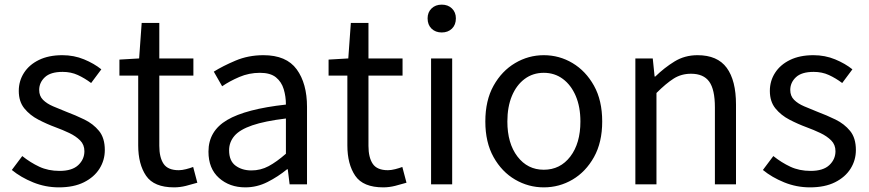

<svg xmlns="http://www.w3.org/2000/svg" viewBox="-20 -795 3747 828"><path d="M234 13Q176 13 123 -8.5Q70 -30 31 -62L76 -122Q111 -94 149.5 -76Q188 -58 237 -58Q291 -58 317.5 -83Q344 -108 344 -143Q344 -171 325.5 -189.5Q307 -208 278.5 -221.5Q250 -235 220 -246Q182 -260 145.5 -279Q109 -298 85 -327.5Q61 -357 61 -403Q61 -446 83.5 -481Q106 -516 148 -536.5Q190 -557 249 -557Q299 -557 342.5 -539Q386 -521 417 -496L373 -437Q345 -458 315.5 -471.5Q286 -485 250 -485Q198 -485 173.5 -462Q149 -439 149 -407Q149 -381 165.5 -364.5Q182 -348 209 -336.5Q236 -325 266 -313Q306 -298 344 -279.5Q382 -261 407 -230.5Q432 -200 432 -148Q432 -104 409 -67.5Q386 -31 342 -9Q298 13 234 13Z M731 13Q644 13 610 -37Q576 -87 576 -168V-469H495V-538L580 -543L591 -696H667V-543H814V-469H667V-166Q667 -116 685.5 -88.5Q704 -61 751 -61Q765 -61 782.5 -65.5Q800 -70 813 -75L831 -7Q808 0 782 6.5Q756 13 731 13Z M1038 13Q970 13 924.5 -27.5Q879 -68 879 -141Q879 -230 959.5 -277.5Q1040 -325 1213 -344Q1213 -379 1203.5 -410.5Q1194 -442 1170 -461.5Q1146 -481 1101 -481Q1054 -481 1012 -463Q970 -445 938 -423L902 -486Q940 -510 995.5 -533.5Q1051 -557 1116 -557Q1215 -557 1259.5 -496Q1304 -435 1304 -334V0H1229L1221 -65H1218Q1179 -33 1133.5 -10Q1088 13 1038 13ZM1064 -60Q1104 -60 1138.5 -78.5Q1173 -97 1213 -132V-284Q1122 -273 1068 -254.5Q1014 -236 991 -209Q968 -182 968 -147Q968 -101 996 -80.5Q1024 -60 1064 -60Z M1633 13Q1546 13 1512 -37Q1478 -87 1478 -168V-469H1397V-538L1482 -543L1493 -696H1569V-543H1716V-469H1569V-166Q1569 -116 1587.5 -88.5Q1606 -61 1653 -61Q1667 -61 1684.5 -65.5Q1702 -70 1715 -75L1733 -7Q1710 0 1684 6.5Q1658 13 1633 13Z M1839 0V-543H1930V0ZM1885 -655Q1858 -655 1841 -671.5Q1824 -688 1824 -716Q1824 -742 1841 -758.5Q1858 -775 1885 -775Q1912 -775 1929 -758.5Q1946 -742 1946 -716Q1946 -688 1929 -671.5Q1912 -655 1885 -655Z M2325 13Q2259 13 2201.5 -20.5Q2144 -54 2108.5 -117.5Q2073 -181 2073 -271Q2073 -362 2108.5 -425.5Q2144 -489 2201.5 -523Q2259 -557 2325 -557Q2392 -557 2449 -523Q2506 -489 2541.5 -425.5Q2577 -362 2577 -271Q2577 -181 2541.5 -117.5Q2506 -54 2449 -20.5Q2392 13 2325 13ZM2325 -63Q2396 -63 2439.5 -120Q2483 -177 2483 -271Q2483 -334 2463 -381Q2443 -428 2407.5 -454.5Q2372 -481 2325 -481Q2278 -481 2242.5 -454.5Q2207 -428 2187.5 -381Q2168 -334 2168 -271Q2168 -177 2211.5 -120Q2255 -63 2325 -63Z M2720 0V-543H2795L2803 -465H2806Q2845 -503 2889 -530Q2933 -557 2988 -557Q3074 -557 3114 -502.5Q3154 -448 3154 -344V0H3063V-332Q3063 -409 3038.5 -443Q3014 -477 2960 -477Q2918 -477 2885 -456Q2852 -435 2811 -394V0Z M3473 13Q3415 13 3362 -8.5Q3309 -30 3270 -62L3315 -122Q3350 -94 3388.5 -76Q3427 -58 3476 -58Q3530 -58 3556.5 -83Q3583 -108 3583 -143Q3583 -171 3564.5 -189.5Q3546 -208 3517.5 -221.5Q3489 -235 3459 -246Q3421 -260 3384.5 -279Q3348 -298 3324 -327.5Q3300 -357 3300 -403Q3300 -446 3322.5 -481Q3345 -516 3387 -536.5Q3429 -557 3488 -557Q3538 -557 3581.5 -539Q3625 -521 3656 -496L3612 -437Q3584 -458 3554.5 -471.5Q3525 -485 3489 -485Q3437 -485 3412.5 -462Q3388 -439 3388 -407Q3388 -381 3404.5 -364.5Q3421 -348 3448 -336.5Q3475 -325 3505 -313Q3545 -298 3583 -279.5Q3621 -261 3646 -230.5Q3671 -200 3671 -148Q3671 -104 3648 -67.5Q3625 -31 3581 -9Q3537 13 3473 13Z"/></svg>

Font: Source Han Sans SC
Style: Regular
Weight: 400
Designer: Ryoko NISHIZUKA 西塚涼子 (kana, bopomofo & ideographs); Paul D. Hunt (Latin, Greek & Cyrillic); Sandoll Communications 산돌커뮤니
Foundry: Adobe
Version: Version 2.002;hotconv 1.0.116;makeotfexe 2.5.65601; ttfautoh